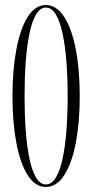

<svg xmlns="http://www.w3.org/2000/svg" viewBox="-20 -731 366 762"><path d="M162 11Q119.5 11 90 -35.5Q60.5 -82 45 -163.5Q29.5 -245 29.5 -349Q29.5 -453.5 45 -535.2Q60.5 -617 90 -664Q119.5 -711 162 -711Q204.5 -711 234.8 -664Q265 -617 280.8 -535.2Q296.5 -453.5 296.5 -349Q296.5 -245 280.8 -163.5Q265 -82 234.8 -35.5Q204.5 11 162 11ZM162 1Q185.5 1 202 -26.8Q218.5 -54.5 228.8 -103Q239 -151.5 243.8 -214.8Q248.5 -278 248.5 -349Q248.5 -420 243.8 -483.5Q239 -547 228.8 -596Q218.5 -645 202 -673Q185.5 -701 162 -701Q139 -701 122.8 -673Q106.5 -645 96.5 -596Q86.5 -547 82 -483.5Q77.5 -420 77.5 -349Q77.5 -278 82 -214.8Q86.5 -151.5 96.5 -103Q106.5 -54.5 122.8 -26.8Q139 1 162 1Z"/></svg>

Font: Imbue 100pt ExtraLight
Style: Regular
Weight: 200
Designer: Tyler Finck
Foundry: Etcetera Type Company
Version: Version 1.102; ttfautohint (v1.8.3)